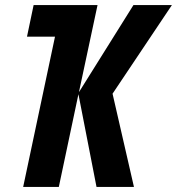

<svg xmlns="http://www.w3.org/2000/svg" viewBox="-20 -734 695 754"><path d="M211 0 288 -364 359 0H506L422 -366L655 -714H504L290 -372L363 -714H112L86 -590H196L71 0Z"/></svg>

Font: Noto Sans UI Condensed ExtraBold
Style: Italic
Weight: 800
Width: 3
Designer: Monotype Design Team
Foundry: Monotype Imaging Inc.
Version: 1.001